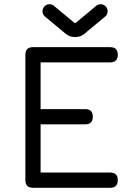

<svg xmlns="http://www.w3.org/2000/svg" viewBox="-20 -888 627 908"><path d="M238 -858 333 -779H337L432 -858Q442 -868 456 -868Q470 -868 479.5 -858Q489 -848 489 -835Q489 -817 474 -807L379 -728Q361 -713 338 -713H332Q309 -713 291 -728L196 -807Q181 -817 181 -835Q181 -848 190.5 -858Q200 -868 214 -868Q228 -868 238 -858ZM136 0Q100 0 100 -36V-629Q100 -665 136 -665H501Q537 -665 537 -629Q537 -593 501 -593H172V-372H383Q419 -372 419 -336Q419 -300 383 -300H172V-72H501Q537 -72 537 -36Q537 0 501 0Z"/></svg>

Font: Jura SemiBold
Style: Regular
Weight: 600
Designer: Daniel Johnson, Alexei Vanyashin
Foundry: Daniel Johnson
Version: Version 5.103